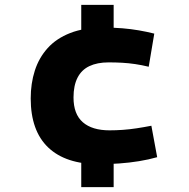

<svg xmlns="http://www.w3.org/2000/svg" viewBox="-20 -669 781 794"><path d="M390 10Q252 10 179.5 -59Q107 -128 107 -262Q107 -324 124 -377Q141 -430 177 -470Q213 -510 270.5 -532.5Q328 -555 409 -555Q451 -555 486.5 -552Q522 -549 554 -543.5Q586 -538 618 -530L595 -393Q566 -400 539 -404Q512 -408 485 -409.5Q458 -411 429 -411Q382 -411 349.5 -395.5Q317 -380 300.5 -347.5Q284 -315 284 -266Q284 -197 322.5 -163.5Q361 -130 433 -130Q460 -130 488 -132Q516 -134 545.5 -138.5Q575 -143 606 -149L630 -19Q595 -9 555 -2.5Q515 4 473 7Q431 10 390 10ZM316 105V-12L450 -6V105ZM316 -530V-649H450V-539Z"/></svg>

Font: Georama SemiExpanded
Style: Bold
Weight: 700
Width: 6
Designer: Jean-Baptiste Levee
Foundry: Production Type
Version: Version 1.001